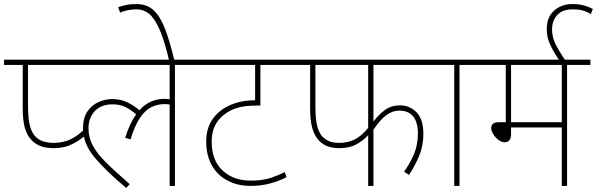

<svg xmlns="http://www.w3.org/2000/svg" viewBox="-20 -916 2941 946"><path d="M118 -596V-401Q118 -331 127 -297.5Q136 -264 152 -246Q169 -227 193 -219.5Q217 -212 244 -212Q293 -212 331.5 -231.5Q370 -251 401 -285L416 -264Q383 -230 340.5 -208Q298 -186 247 -186Q210 -186 183 -195Q156 -204 135 -226Q113 -249 102.5 -285.5Q92 -322 92 -384V-596H0V-622H351V-596Z M336 -596V-622H957V-596H842V0H816V-401Q805 -403 789 -403Q756 -403 725.5 -388Q695 -373 669.5 -335Q644 -297 623 -229L597 -237Q619 -309 651 -353Q622 -377 596 -389.5Q570 -402 535 -402Q479 -402 447.5 -369Q416 -336 416 -284Q416 -240 436 -201Q456 -162 501 -117Q546 -72 619 -9L602 10Q502 -73 445.5 -141Q389 -209 389 -283Q389 -336 411 -367.5Q433 -399 466.5 -413.5Q500 -428 532 -428Q573 -428 605 -413Q637 -398 667 -373Q693 -402 724 -415.5Q755 -429 790 -429Q804 -429 816 -427V-596Z M814 -615Q790 -717 765.5 -772Q741 -827 714 -848.5Q687 -870 653 -870Q631 -870 609 -865.5Q587 -861 572 -854L562 -880Q580 -887 601 -891.5Q622 -896 652 -896Q705 -896 738 -864.5Q771 -833 794.5 -770.5Q818 -708 840 -615Z M1431 -596H1263V-396H1246Q1188 -396 1150.5 -385Q1113 -374 1084 -351Q1023 -304 1023 -219Q1023 -125 1077 -75.5Q1131 -26 1215 -26Q1265 -26 1301.5 -36Q1338 -46 1383 -68L1392 -43Q1352 -23 1308.5 -11.5Q1265 0 1214 0Q1151 0 1101.5 -26Q1052 -52 1024 -101Q996 -150 996 -219Q996 -284 1027.5 -329Q1059 -374 1113.5 -398Q1168 -422 1237 -422V-596H942V-622H1431Z M1820 -596V-317Q1847 -353 1878 -375Q1909 -397 1951 -397Q1999 -397 2032.5 -362.5Q2066 -328 2066 -257Q2066 -199 2046 -150Q2026 -101 1995 -54L1971 -70Q2002 -114 2020.5 -158.5Q2039 -203 2039 -260Q2039 -313 2016 -342Q1993 -371 1946 -371Q1916 -371 1886 -350.5Q1856 -330 1820 -277V0H1794V-250Q1771 -224 1736.5 -205Q1702 -186 1652 -186Q1620 -186 1594.5 -195Q1569 -204 1549 -226Q1529 -249 1518.5 -285.5Q1508 -322 1508 -385V-596H1416V-622H2134V-596ZM1534 -596V-395Q1534 -329 1542.5 -296.5Q1551 -264 1566 -246Q1579 -231 1599.5 -221.5Q1620 -212 1651 -212Q1692 -212 1726 -228Q1760 -244 1794 -286V-596Z M2244 -596V0H2218V-596H2119V-622H2359V-596Z M2774 -596V0H2748V-288H2498V-256Q2498 -215 2466 -215Q2451 -215 2435.5 -227Q2420 -239 2410 -255.5Q2400 -272 2400 -285Q2400 -297 2408.5 -305.5Q2417 -314 2438 -314H2472V-596H2344V-622H2889V-596ZM2748 -596H2498V-314H2748Z M2738 -615Q2710 -656 2692 -693Q2674 -730 2674 -773Q2674 -832 2710.5 -864Q2747 -896 2799 -896Q2832 -896 2856 -889.5Q2880 -883 2901 -872L2891 -847Q2868 -860 2848.5 -865Q2829 -870 2803 -870Q2751 -870 2725.5 -842Q2700 -814 2700 -770Q2700 -734 2717 -699Q2734 -664 2768 -615Z"/></svg>

Font: Noto Sans Devanagari Thin
Style: Regular
Weight: 100
Designer: Jelle Bosma - Monotype Design Team
Foundry: Monotype Imaging Inc.
Version: Version 2.004; ttfautohint (v1.8.4.7-5d5b)